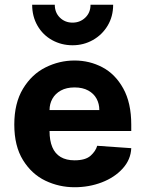

<svg xmlns="http://www.w3.org/2000/svg" viewBox="-20 -770 611 806"><path d="M40 -247Q40 -337 76.5 -397.5Q113 -458 171 -487Q229 -516 293 -516Q356 -516 410 -487.5Q464 -459 497.5 -398.5Q531 -338 531 -247V-220H188Q188 -180 199.5 -152.5Q211 -125 234.5 -111Q258 -97 293 -97Q339 -97 360.5 -116.5Q382 -136 388 -158L531 -148Q529 -100 495 -62.5Q461 -25 407.5 -4.5Q354 16 293 16Q228 16 170.5 -11.5Q113 -39 76.5 -98Q40 -157 40 -247ZM293 -403Q259 -403 235.5 -390Q212 -377 200 -355.5Q188 -334 188 -308H397Q397 -334 385.5 -355.5Q374 -377 350.5 -390Q327 -403 293 -403ZM115 -750H210Q210 -717 231.5 -696Q253 -675 284.5 -675Q316 -675 338 -696Q360 -717 360 -750H455Q455 -701 432 -662.5Q409 -624 370 -602Q330.9 -580 284.5 -580Q238.1 -580 199 -601.5Q160 -623 137.5 -662Q115 -701 115 -750Z"/></svg>

Font: Uncut Sans VF
Style: Regular
Weight: 400
Designer: Kasper Nordkvist
Foundry: Uncut Type
Version: Version 1.100;FEAKit 1.0